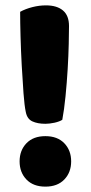

<svg xmlns="http://www.w3.org/2000/svg" viewBox="-20 -677 338 715"><path d="M237 -580Q237 -557 236 -513.5Q235 -470 232 -419.5Q229 -369 224 -318.5Q219 -268 212 -231Q208 -228 200 -225Q192 -222 183 -220Q174 -218 165 -217Q156 -216 149 -216Q120 -216 100.5 -225Q81 -234 76 -260Q71 -283 67.5 -330Q64 -377 61 -432Q58 -487 56.5 -541Q55 -595 55 -633Q75 -644 100.5 -650.5Q126 -657 151 -657Q192 -657 214.5 -638Q237 -619 237 -580ZM53 -76Q53 -117 78.5 -143.5Q104 -170 149 -170Q194 -170 219.5 -143.5Q245 -117 245 -76Q245 -35 219.5 -8.5Q194 18 149 18Q104 18 78.5 -8.5Q53 -35 53 -76Z"/></svg>

Font: Baloo Bhai
Style: Regular
Weight: 400
Designer: Supriya Tembe, Noopur Datye and Ek Type
Foundry: Ek Type
Version: Version 1.443;PS 1.000;hotconv 16.6.51;makeotf.lib2.5.65220;